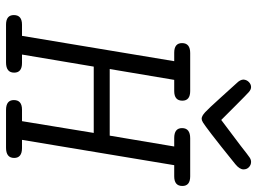

<svg xmlns="http://www.w3.org/2000/svg" viewBox="-128 -725 853 637"><g transform="rotate(90 298.5 -406.5)"><path d="M244 -788Q245 -799 252.5 -806Q260 -813 269 -813Q277 -813 285.5 -805.5Q294 -798 331 -761Q359 -733 378 -714Q417 -743 463 -778Q496 -804 503 -808.5Q510 -813 517 -813Q527 -813 534.5 -806Q542 -799 542 -788Q542 -775 525 -761Q457 -706 425.5 -682Q394 -658 386.5 -653.5Q379 -649 374 -649Q365 -649 352.5 -660.5Q340 -672 304 -712Q275 -744 256 -765Q244 -777 244 -788ZM30 -26Q30 -53 62 -53H99L183 -558H155Q123 -558 123 -584Q123 -611 156 -611H282Q314 -611 314 -585Q314 -558 282 -558H245L209 -344H430L466 -558H438Q405 -558 405 -584Q405 -611 439 -611H565Q597 -611 597 -585Q597 -558 565 -558H528L444 -53Q444 -53 471 -53Q504 -53 504 -27Q504 0 470 0H345Q312 0 312 -26Q312 -53 344 -53H382L421 -291H201L161 -53H189Q221 -53 221 -27Q221 0 187 0H62Q30 0 30 -26Z"/></g></svg>

Font: CMU Typewriter Text
Style: LightOblique
Weight: 200
Italic angle: -9.46001°
Version: Version 0.7.0